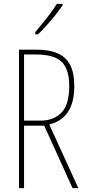

<svg xmlns="http://www.w3.org/2000/svg" viewBox="-20 -970 444 990"><path d="M169 -714Q231 -714 274 -696.5Q317 -679 340 -638Q363 -597 363 -525Q363 -360 234 -328L384 0H354L208 -322H104V0H78V-714ZM166 -689H104V-348H190Q256 -348 296.5 -389Q337 -430 337 -527Q337 -613 298 -651Q259 -689 166 -689ZM303 -943Q287 -919 264.5 -891Q242 -863 219 -837.5Q196 -812 176 -793H162V-805Q196 -845 222 -878Q248 -911 273 -950H303Z"/></svg>

Font: Noto Sans Gurmukhi ExtraCondensed Thin
Style: Regular
Weight: 100
Width: 2
Designer: Jelle Bosma - Monotype Design Team
Foundry: Monotype Imaging Inc.
Version: Version 2.004; ttfautohint (v1.8.4.7-5d5b)